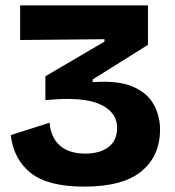

<svg xmlns="http://www.w3.org/2000/svg" viewBox="-20 -681 652 715"><path d="M294 14Q159 14 95 -36.5Q31 -87 20 -178L165 -224Q169 -169 203 -139Q237 -109 298 -109Q351 -109 383.5 -133Q416 -157 416 -205Q416 -265 350.5 -293.5Q285 -322 149 -308V-397L369 -526V-535L55 -532V-661H531V-514L325 -385V-375Q421 -382 475.5 -358Q530 -334 553 -291Q576 -248 576 -199Q576 -100 506.5 -43Q437 14 294 14Z"/></svg>

Font: Bricolage Grotesque 10pt ExtraBold
Style: Regular
Weight: 800
Designer: Mathieu Triay
Foundry: Atelier Triay
Version: Version 1.000; ttfautohint (v1.8.4.7-5d5b);gftools[0.9.32]